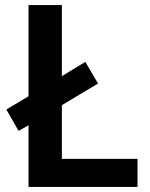

<svg xmlns="http://www.w3.org/2000/svg" viewBox="-20 -734 591 754"><path d="M92 0H520V-110H223V-321L365 -406L315 -491L223 -435V-714H92V-356L5 -304L53 -220L92 -242Z"/></svg>

Font: Noto Sans Balinese SemiBold
Style: Regular
Weight: 600
Designer: Aditya Bayu, David Williams
Foundry: David Williams
Version: Version 2.005